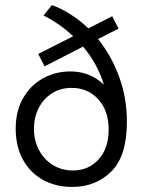

<svg xmlns="http://www.w3.org/2000/svg" viewBox="-20 -730 563 758"><path d="M367 -576Q420 -510 450.5 -426.5Q481 -343 481 -249Q481 -114 419.5 -53Q358 8 265 8Q200 8 149.5 -20Q99 -48 70.5 -100Q42 -152 42 -222Q42 -292 71.5 -343Q101 -394 150 -421Q199 -448 258 -448Q335 -448 390 -396Q365 -478 308 -546L156 -468L131 -517L269 -587Q218 -635 152 -669L185 -710Q261 -682 329 -618L423 -666L448 -617ZM409 -218Q409 -293 368 -338Q327 -383 263 -383Q219 -383 185 -361.5Q151 -340 132.5 -303Q114 -266 114 -222Q114 -176 133.5 -138.5Q153 -101 188 -79Q223 -57 267 -57Q330 -57 369.5 -101Q409 -145 409 -218Z"/></svg>

Font: Tilda Sans
Style: Regular
Weight: 400
Designer: ParaType Ltd
Foundry: ParaType Ltd
Version: Version 1.002W